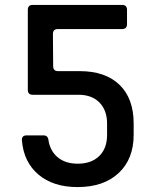

<svg xmlns="http://www.w3.org/2000/svg" viewBox="-20 -750 640 780"><path d="M295 10Q196 10 136 -41Q76 -92 69 -180Q68 -200 88 -200H157Q175 -200 177 -180Q184 -136 215 -110.5Q246 -85 296 -85Q351 -85 383 -116Q415 -147 415 -202V-248Q415 -302 384 -333.5Q353 -365 299 -365H113Q93 -365 93 -385V-710Q93 -730 113 -730H476Q496 -730 496 -710V-652Q496 -632 476 -632H215Q195 -632 195 -612L196 -481Q196 -461 216 -461H304Q408 -461 465.5 -405.5Q523 -350 523 -248V-202Q523 -104 462 -47Q401 10 295 10Z"/></svg>

Font: Pitagon Sans Mono SemiBold
Style: Regular
Weight: 600
Monospace: yes
Designer: Travis Tran
Foundry: Pitagon
Version: Version 1.001; ttfautohint (v1.8.4.7-5d5b);gftools[0.9.26]